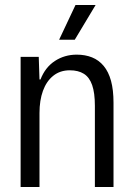

<svg xmlns="http://www.w3.org/2000/svg" viewBox="-20 -753 534 773"><path d="M63 0V-524H136L139 -433H143Q162 -482 201 -507.5Q240 -533 289 -533Q323 -533 350.5 -522Q378 -511 397.5 -487.5Q417 -464 427 -427.5Q437 -391 437 -339V0H362V-327Q362 -379 351 -410.5Q340 -442 317.5 -456Q295 -470 261 -470Q222 -470 194.5 -448Q167 -426 153 -387.5Q139 -349 139 -298V0ZM218 -593 284 -733H365L281 -593Z"/></svg>

Font: Mona Sans SemiCondensed
Style: Regular
Weight: 400
Width: 4
Designer: Deni Anggara
Foundry: GitHub
Version: Version 2.000